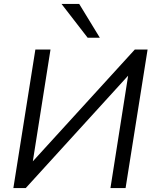

<svg xmlns="http://www.w3.org/2000/svg" viewBox="-20 -957 787 977"><path d="M48 0 160 -705H237L147 -136L666 -705H731L619 0H542L632 -572L111 0ZM426 -765 293 -937H383L488 -765Z"/></svg>

Font: Mulish
Style: Italic
Weight: 400
Italic angle: -9°
Designer: Vernon Adams
Foundry: Vernon Adams
Version: Version 3.603; ttfautohint (v1.8.3)